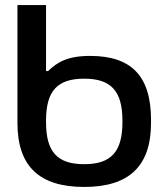

<svg xmlns="http://www.w3.org/2000/svg" viewBox="-20 -730 648 759"><path d="M577 -244V-256C577 -431 498 -509 336 -509C247 -509 206 -484 170 -449H162V-710H49V-244C49 -73 135 9 313 9C490 9 577 -73 577 -244ZM162 -247V-253C162 -370 206 -419 313 -419C419 -419 464 -370 464 -253V-247C464 -130 419 -81 313 -81C206 -81 162 -130 162 -247Z"/></svg>

Font: LT Wave Medium
Style: Regular
Weight: 500
Designer: Daniel Lyons
Version: Version 2.5 (Glyphs App)